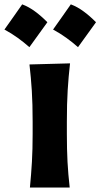

<svg xmlns="http://www.w3.org/2000/svg" viewBox="-70 -840 450 860"><path d="M64 0Q69.8 -59.6 73 -115.2Q76.2 -170.9 76.2 -239.7V-294.4Q76.2 -375.5 72.5 -433.8Q68.8 -492.2 62 -551.3L243.7 -556.2Q236.8 -495.6 233.2 -436.3Q229.5 -377 229.5 -294.4V-239.7Q229.5 -170.9 232.4 -115.2Q235.4 -59.6 242.2 0ZM247.2 -820.5Q277.2 -809.2 305.4 -788.2Q333.6 -767.3 360 -740.4Q319.7 -684 279.4 -628.7Q254.7 -650.7 227 -670.6Q199.4 -690.5 167.7 -707.7Q188.1 -736.7 208 -764.6Q227.8 -792.5 247.2 -820.5ZM29.4 -820.5Q59.5 -809.2 87.7 -788.2Q115.9 -767.3 142.2 -740.4Q101.9 -684 61.6 -628.7Q36.9 -650.7 9.2 -670.6Q-18.4 -690.5 -50.1 -707.7Q-29.7 -736.7 -9.8 -764.6Q10.1 -792.5 29.4 -820.5Z"/></svg>

Font: Pinar Bold
Style: Regular
Weight: 700
Designer: Amin Abedi
Version: Version 3.000